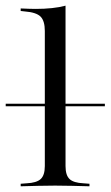

<svg xmlns="http://www.w3.org/2000/svg" viewBox="-41 -653 388 673"><path d="M152.4 -2.4Q121 -2.4 92.3 -1.6Q63.7 -0.8 31.5 0V-8.9L52.4 -10.5Q87.1 -12.1 101.6 -25.4Q116.1 -38.7 116.1 -71V-206.5H188.7V-71Q188.7 -38.7 202.8 -25.4Q216.9 -12.1 251.6 -10.5L272.6 -8.9V0Q240.3 -0.8 211.7 -1.6Q183.1 -2.4 152.4 -2.4ZM116.1 -206.5V-544.4Q116.1 -579.8 101.2 -594.8Q86.3 -609.7 46 -612.9L31.5 -614.5V-623.4Q50.8 -622.6 61.7 -622.2Q72.6 -621.8 84.7 -621.8Q114.5 -621.8 141.1 -624.6Q167.7 -627.4 188.7 -633.1V-623.4V-206.5ZM-21 -280.6V-289.5H326.6V-280.6Z"/></svg>

Font: Playfair 144pt SemiExpanded Light
Style: Regular
Weight: 300
Width: 6
Designer: Claus Eggers Sørensen
Foundry: Claus Eggers Sørensen
Version: Version 2.203